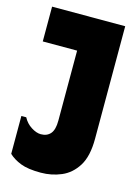

<svg xmlns="http://www.w3.org/2000/svg" viewBox="-110 -762 607 837"><g transform="rotate(15 193.5 -344.0)"><path d="M349 -192Q349 -113 321.5 -69Q294 -25 250.5 -6.5Q207 12 158 12Q100 12 67 -1Q34 -14 13 -34V-205H35Q48 -180 71.5 -165Q95 -150 115 -150Q143 -150 158.5 -168Q174 -186 174 -227V-543H19V-700H349Z"/></g></svg>

Font: Phudu Light ExtraBold
Style: Regular
Weight: 800
Version: Version 1.005;gftools[0.9.23]